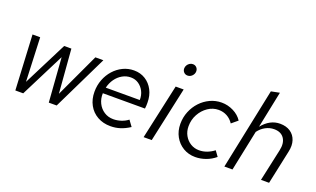

<svg xmlns="http://www.w3.org/2000/svg" viewBox="-78 -1165 2640 1602"><g transform="rotate(20 1241.5 -364.0)"><path d="M106 0 81 -488H149L165 -98L362 -488H426L457 -98L639 -488H710L473 0H403L374 -393L176 0Z M952 9Q887 9 836.5 -19.5Q786 -48 758 -99Q730 -150 730 -216Q730 -274 749.5 -324.5Q769 -375 803.5 -413.5Q838 -452 883.5 -474Q929 -496 981 -496Q1038 -496 1082 -468.5Q1126 -441 1151.5 -392.5Q1177 -344 1177 -281Q1177 -268 1176.5 -255Q1176 -242 1174 -228H800Q798 -180 817.5 -140.5Q837 -101 873 -77.5Q909 -54 955 -54Q990 -54 1024.5 -65.5Q1059 -77 1084 -97L1122 -45Q1079 -17 1038 -4Q997 9 952 9ZM807 -280H1109Q1110 -323 1092.5 -357Q1075 -391 1045 -411.5Q1015 -432 976 -432Q936 -432 901.5 -412.5Q867 -393 842.5 -359Q818 -325 807 -280Z M1413 -608Q1393 -608 1380 -621.5Q1367 -635 1367 -655Q1367 -670 1375 -683.5Q1383 -697 1396 -705Q1409 -713 1424 -713Q1444 -713 1457 -699.5Q1470 -686 1470 -666Q1470 -643 1453 -625.5Q1436 -608 1413 -608ZM1245 0 1352 -488H1423L1317 0Z M1705 9Q1645 9 1597.5 -19.5Q1550 -48 1522.5 -97.5Q1495 -147 1495 -210Q1495 -268 1516 -319.5Q1537 -371 1573.5 -410Q1610 -449 1658 -471.5Q1706 -494 1760 -494Q1815 -494 1865 -469Q1915 -444 1943 -401L1889 -356Q1866 -391 1832 -409.5Q1798 -428 1757 -428Q1706 -428 1662.5 -398.5Q1619 -369 1592.5 -320.5Q1566 -272 1566 -214Q1566 -169 1586 -133Q1606 -97 1640 -76Q1674 -55 1716 -55Q1752 -55 1786 -68Q1820 -81 1848 -103L1882 -56Q1844 -24 1798 -7.5Q1752 9 1705 9Z M1962 0 2112 -722 2187 -737 2120 -411Q2154 -453 2193.5 -474Q2233 -495 2278 -495Q2333 -495 2370 -470Q2407 -445 2421.5 -401Q2436 -357 2423 -300L2359 0H2287L2349 -285Q2364 -353 2336 -394Q2308 -435 2247 -435Q2207 -435 2171 -415.5Q2135 -396 2109 -361L2034 0Z"/></g></svg>

Font: Red Hat Text VF
Style: Italic
Weight: 300
Italic angle: -12°
Designer: Pentagram, MCKL
Foundry: Pentagram, MCKL
Version: Version 1.023